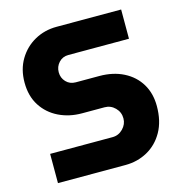

<svg xmlns="http://www.w3.org/2000/svg" viewBox="-104 -794 840 888"><g transform="rotate(-15 315.5 -350.0)"><path d="M65 0V-140H364Q393 -140 414 -161.5Q435 -183 435 -211Q435 -241 414 -262Q393 -283 364 -283H256Q195 -283 145 -307.5Q95 -332 65.5 -378Q36 -424 36 -489Q36 -552 64.5 -599.5Q93 -647 140.5 -673.5Q188 -700 246 -700H555V-560H265Q237 -560 219 -540.5Q201 -521 201 -494Q201 -467 219 -448Q237 -429 265 -429H378Q444 -429 494 -403.5Q544 -378 571.5 -332.5Q599 -287 599 -226Q599 -154 570.5 -103.5Q542 -53 494 -26.5Q446 0 388 0Z"/></g></svg>

Font: MuseoModerno
Style: Bold
Weight: 700
Designer: Pablo Cosgaya, Héctor Gatti, Marcela Romero, and the Authors of The MuseoModerno Project.
Foundry: Omnibus-Type Team
Version: Version 1.001